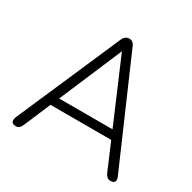

<svg xmlns="http://www.w3.org/2000/svg" viewBox="-158 -871 1038 1037"><g transform="rotate(30 361.0 -352.5)"><path d="M67 6Q54 6 46.5 0.5Q39 -5 38.5 -15Q38 -25 43 -37L324 -683Q331 -698 341 -704.5Q351 -711 361 -711Q373 -711 382.5 -704.5Q392 -698 398 -683L679 -37Q685 -25 684.5 -15Q684 -5 677.5 0.5Q671 6 658 6Q644 6 635.5 -1.5Q627 -9 621 -22L544 -203L577 -188H144L178 -203L101 -22Q95 -7 86.5 -0.5Q78 6 67 6ZM360 -629 190 -229 167 -241H554L533 -229L362 -629Z"/></g></svg>

Font: Nunito ExtraLight Light
Style: Regular
Weight: 300
Version: Version 3.602